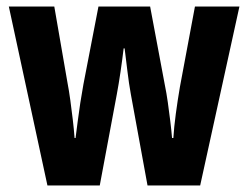

<svg xmlns="http://www.w3.org/2000/svg" viewBox="-20 -567 759 587"><path d="M380 -279Q374 -312 369.5 -350Q365 -388 361 -419H358Q354 -385 348.5 -347.5Q343 -310 337 -278L285 0H125L7 -547H146L186 -316Q191 -290 195 -260.5Q199 -231 202.5 -201.5Q206 -172 208 -145H211Q214 -168 217.5 -195.5Q221 -223 225.5 -252.5Q230 -282 235 -309L281 -547H439L484 -307Q489 -283 493 -254.5Q497 -226 500.5 -197.5Q504 -169 506 -145H510Q512 -178 517.5 -219Q523 -260 530 -301L576 -547H712L592 0H431Z"/></svg>

Font: Noto Sans Display Condensed
Style: Bold
Weight: 700
Width: 3
Designer: Monotype Design Team
Foundry: Monotype Imaging Inc.
Version: Version 2.003